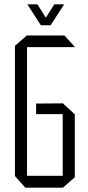

<svg xmlns="http://www.w3.org/2000/svg" viewBox="-20 -868 407 888"><path d="M105 -650V-704H278L326 -651V-650ZM97 0 49 -54V-55H270V0ZM49 -55V-656L104 -704H105V-55ZM147 -340V-389L270 -390V-340ZM270 0V-390H271L326 -339V-48L271 0ZM169 -751 107 -847V-848H153L211 -756ZM170 -751 231 -848H276V-847L214 -751Z"/></svg>

Font: Foldit Light
Style: Regular
Weight: 300
Version: Version 1.003